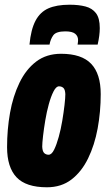

<svg xmlns="http://www.w3.org/2000/svg" viewBox="-20 -785 457 814"><path d="M179 9Q90 9 50 -33.5Q10 -76 10 -161Q10 -236 22.5 -306.5Q35 -377 62.5 -434Q90 -491 133.5 -524Q177 -557 239 -557Q326 -557 366.5 -514.5Q407 -472 407 -386Q407 -311 394 -240.5Q381 -170 353.5 -113.5Q326 -57 283 -24Q240 9 179 9ZM186 -129Q199 -129 209.5 -150.5Q220 -172 229 -204.5Q238 -237 244 -273Q250 -309 253.5 -339.5Q257 -370 257 -386Q256 -406 248.5 -412.5Q241 -419 230 -419Q218 -419 207 -397.5Q196 -376 187 -343.5Q178 -311 172 -275Q166 -239 162.5 -208.5Q159 -178 159 -163Q160 -143 167.5 -136Q175 -129 186 -129ZM275 -765Q314 -765 342.5 -757.5Q371 -750 387 -729Q403 -708 403 -666Q403 -635 394 -596H309Q310 -603 310.5 -607Q311 -611 311 -615Q311 -632 298.5 -642Q286 -652 257 -652Q218 -652 206 -635.5Q194 -619 190 -596H105Q111 -660 130.5 -697Q150 -734 185 -749.5Q220 -765 275 -765Z"/></svg>

Font: Georama Condensed ExtraBold
Style: Italic
Weight: 800
Width: 3
Italic angle: -9°
Designer: Jean-Baptiste Levee
Foundry: Production Type
Version: Version 1.000